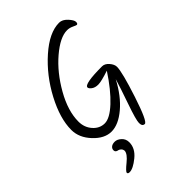

<svg xmlns="http://www.w3.org/2000/svg" viewBox="-269 -813 1157 1157"><g transform="rotate(-45 309.0 -235.0)"><path d="M464 -704Q491 -704 515.5 -677.5Q540 -651 540 -635Q540 -619 530 -619Q526 -619 506 -628.5Q486 -638 466 -638Q406 -638 325 -569Q244 -500 184.5 -395Q125 -290 125 -200Q125 -150 156 -115Q187 -80 230 -80Q273 -80 335 -137.5Q397 -195 463 -296Q394 -273 367.5 -273Q341 -273 325 -285Q309 -297 309 -307Q309 -335 461 -335Q484 -335 503.5 -312.5Q523 -290 523 -269Q523 -224 471 -65.5Q419 93 398 93Q377 93 377 64Q377 38 413 -65Q449 -168 465 -222Q415 -127 349 -71.5Q283 -16 224 -16Q165 -16 112 -72.5Q59 -129 59 -195Q59 -292 122.5 -412Q186 -532 283 -618Q380 -704 464 -704ZM254 105Q254 156 206 195Q158 234 128 234Q113 234 113 224Q113 214 154.5 180.5Q196 147 198 122Q197 109 189.5 101.5Q182 94 174 92Q152 89 152 72Q152 58 163 49Q174 40 194 40Q214 40 234 58Q254 76 254 105Z"/></g></svg>

Font: Kalam Light
Style: Regular
Weight: 300
Version: Version 2.001;PS 1.0;hotconv 1.0.79;makeotf.lib2.5.61930; tt